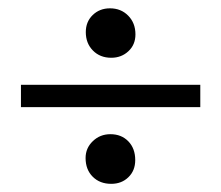

<svg xmlns="http://www.w3.org/2000/svg" viewBox="-20 -541 531 461"><path d="M247.1 -402.3Q220.2 -402.3 203.1 -419.7Q186 -437 186 -463.9Q186 -488.8 202.6 -504.9Q219.2 -521 244.1 -521Q270.5 -521 287.8 -503.4Q305.2 -485.8 305.2 -458.5Q305.2 -433.6 288.3 -418Q271.5 -402.3 247.1 -402.3ZM30.3 -283.7V-337.4H460.9V-283.7ZM247.1 -99.6Q219.7 -99.6 202.6 -116.7Q185.5 -133.8 185.5 -161.6Q185.5 -185.5 202.9 -202.1Q220.2 -218.8 245.1 -218.8Q271.5 -218.8 288.1 -201.7Q304.7 -184.6 304.7 -156.7Q304.7 -131.3 288.3 -115.5Q272 -99.6 247.1 -99.6Z"/></svg>

Font: Elstob 14pt
Style: Bold
Weight: 700
Designer: Peter S. Baker
Version: Version 1.015